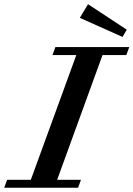

<svg xmlns="http://www.w3.org/2000/svg" viewBox="-76 -885 629 905"><path d="M501.5 -710.9 300.3 -800.8 338.9 -865.2 521.5 -745.1ZM-56.2 0 -42.5 -37.6H69.3L283.7 -625.5H171.4L185.1 -663.1H533.2L519.5 -625.5H407.2L193.4 -37.6H305.7L292 0Z"/></svg>

Font: Elstob 8pt SemiBold
Style: Italic
Weight: 600
Italic angle: -20°
Designer: Peter S. Baker
Version: Version 1.015